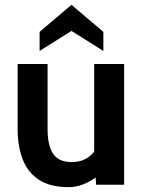

<svg xmlns="http://www.w3.org/2000/svg" viewBox="-20 -765 592 795"><path d="M265 10Q187 10 140.5 -21Q94 -52 73.5 -106.2Q53 -160.5 53 -231V-500H177V-231Q177 -161.5 200.2 -127.8Q223.5 -94 276 -94Q318 -94 345.8 -114Q373.5 -134 392 -170L370 -107V-500H494V0H378L372 -87L399 -52Q381 -29 342.2 -9.5Q303.5 10 265 10ZM144 -554V-633L276 -745L408 -633V-554L276 -637Z"/></svg>

Font: Cabin Resolve
Style: Bold-Resolve
Weight: 700
Designer: Pablo Impallari
Foundry: Pablo Impallari. http://www.impallari.com Igino Marini. http://www.ikern.com
Version: Version 3.001